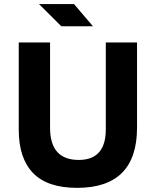

<svg xmlns="http://www.w3.org/2000/svg" viewBox="-20 -908 763 940"><path d="M170.9 -888.2H342.3L435.1 -779.3H280.3ZM71.8 -272V-700.2H225.1V-282.2Q225.1 -125 365.7 -125Q498 -125 498 -274.9V-700.2H650.9V-283.2Q650.9 11.7 357.4 11.7Q211.9 11.7 141.8 -61Q71.8 -133.8 71.8 -272Z"/></svg>

Font: Selawik
Style: Bold
Weight: 700
Designer: Aaron Bell
Foundry: Microsoft Corporation
Version: Version 1.01